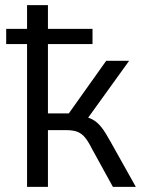

<svg xmlns="http://www.w3.org/2000/svg" viewBox="-20 -725 556 745"><path d="M85 0V-554H4V-613H85V-705H166V-613H339V-554H166V-285H247L392 -489H481L311 -253L294 -275Q322 -271 340.5 -260.5Q359 -250 374.5 -230Q390 -210 409 -175L507 0H418L335 -151Q322 -177 309.5 -192Q297 -207 280.5 -213.5Q264 -220 238 -220H166V0Z"/></svg>

Font: Nunito Sans 10pt SemiCondensed
Style: Regular
Weight: 400
Width: 4
Designer: Vernon Adams
Foundry: Vernon Adams
Version: Version 3.101;gftools[0.9.27]